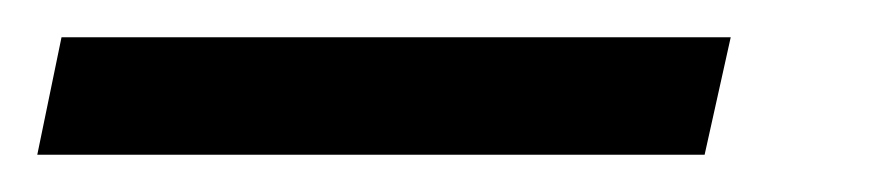

<svg xmlns="http://www.w3.org/2000/svg" viewBox="-93 86 471 103"><path d="M-73 169 -60 106H299L285 169Z"/></svg>

Font: Saira
Style: Italic
Weight: 400
Italic angle: -12°
Designer: Hector Gatti with collaboration of the Omnibus-Type team
Foundry: Omnibus-Type
Version: Version 1.100; ttfautohint (v1.8.3)